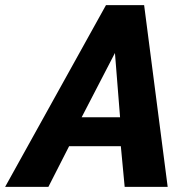

<svg xmlns="http://www.w3.org/2000/svg" viewBox="-77 -730 738 750"><path d="M337 -710H486L578 0H410L395 -159H193L112 0H-57ZM392 -272 372 -523 242 -272Z"/></svg>

Font: Raleway Thin ExtraBold
Style: Italic
Weight: 800
Italic angle: -12°
Version: Version 4.026